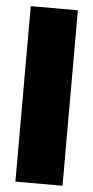

<svg xmlns="http://www.w3.org/2000/svg" viewBox="-53 -760 385 793"><g transform="rotate(5 139.5 -364.0)"><path d="M237.3 -727.5V0H42V-727.5Z"/></g></svg>

Font: Inter Display Black
Style: Regular
Weight: 900
Designer: Rasmus Andersson
Foundry: rsms
Version: Version 4.000;git-a52131595